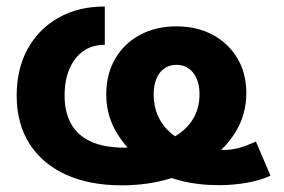

<svg xmlns="http://www.w3.org/2000/svg" viewBox="-20 -553 865 585"><path d="M351.6 11.7Q252 11.7 180.2 -21.2Q108.4 -54.2 69.6 -115.5Q30.8 -176.8 30.8 -261.7Q30.8 -342.8 64.2 -403.8Q97.7 -464.8 158.2 -499Q218.8 -533.2 299.3 -533.2V-416.5Q260.7 -416.5 233.4 -397Q206.1 -377.4 191.4 -342.8Q176.8 -308.1 176.8 -262.2Q176.8 -211.4 196.5 -175.8Q216.3 -140.1 257.1 -121.6Q297.9 -103 360.8 -103Q410.6 -103 452.4 -113.5Q494.1 -124 524.4 -144.8Q554.7 -165.5 571.3 -196Q587.9 -226.6 587.9 -266.1Q587.9 -293 579.3 -313Q570.8 -333 555.2 -344.2Q539.6 -355.5 517.6 -355.5Q496.6 -355.5 481 -344.7Q465.3 -334 456.8 -313.7Q448.2 -293.5 448.2 -265.1Q448.2 -229 461.7 -199.2Q475.1 -169.4 501 -147.2Q526.9 -125 564.5 -110.8Q583 -104 608.2 -100.1Q633.3 -96.2 658.7 -96.2Q687 -96.2 709.2 -102.5Q731.4 -108.9 759.8 -121.6L804.2 -17.6Q773.4 -3.4 731.9 3.9Q690.4 11.2 647.5 11.2Q583.5 11.2 528.3 -2.9Q473.1 -17.1 429.7 -49.3Q375 -86.9 339.4 -142.3Q303.7 -197.8 303.7 -264.6Q303.7 -327.6 331.1 -374.3Q358.4 -420.9 406.7 -446.8Q455.1 -472.7 517.6 -472.7Q580.6 -472.7 628.4 -446.8Q676.3 -420.9 703.4 -375.2Q730.5 -329.6 730.5 -269Q730.5 -207.5 700.9 -156.2Q671.4 -105 619.1 -67.4Q566.9 -29.8 498.3 -9Q429.7 11.7 351.6 11.7Z"/></svg>

Font: Inter 28pt
Style: Bold
Weight: 700
Designer: Rasmus Andersson
Foundry: rsms
Version: Version 4.001;git-66647c0bb